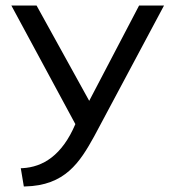

<svg xmlns="http://www.w3.org/2000/svg" viewBox="-20 -471 632 693"><path d="M21 -451 252 -23C204 90 135 132 61 136H55L66 202H70C215 199 268 115 320 21L572 -451H482L302 -107L112 -451Z"/></svg>

Font: Charger Sport
Style: DfBdExt
Weight: 400
Designer: Jasper
Foundry: Cannot Into Space Fonts
Version: Version 1.1